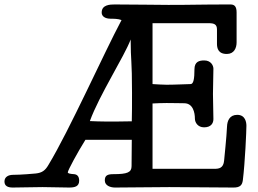

<svg xmlns="http://www.w3.org/2000/svg" viewBox="-62 -841 1158 861"><path d="M1002 -326C968 -326 957 -300 956 -273C954 -225 944 -135 943 -121C940 -87 920 -84 900 -84H622V-377C643 -378 664 -379 685 -379C723 -379 746 -378 764 -378C804 -378 812 -335 812 -309C812 -292 825 -270 853 -270C885 -270 895 -289 895 -307C895 -344 893 -382 893 -420C893 -458 895 -495 895 -533C895 -547 884 -570 854 -570C832 -570 810 -565 810 -530C810 -489 806 -464 793 -464C781 -464 723 -461 685 -461C663 -461 643 -463 622 -464V-737H874C898 -737 911 -732 911 -709V-645C911 -627 915 -599 955 -599C988 -599 999 -626 999 -651V-785C999 -813 989 -821 971 -821C826 -821 814 -819 693 -819C643 -819 541 -821 452 -821C432 -821 394 -820 394 -785C394 -760 423 -757 434 -757C448 -757 468 -757 483 -751C403 -601 249 -256 155 -101C141 -77 127 -66 98 -63C90 -62 30 -57 -3 -57C-24 -57 -42 -48 -42 -27C-42 -7 -27 0 -5 0C37 0 87 -2 129 -2C171 -2 206 0 248 0C274 0 293 -5 293 -31C293 -51 283 -59 270 -60C254 -61 242 -63 242 -68C242 -77 286 -158 321 -214H529C529 -177 528 -148 528 -96C528 -68 509 -60 447 -60C421 -60 408 -55 408 -32C408 -8 434 0 454 0C535 0 616 -2 697 -2C795 -2 887 0 985 0C1014 0 1024 -10 1027 -33C1037 -114 1043 -254 1043 -277C1043 -293 1038 -326 1002 -326ZM413 -296C389 -296 364 -297 341 -298C383 -414 495 -587 524 -664V-660C524 -569 530 -575 530 -425C530 -368 530 -329 529 -297C491 -296 451 -296 413 -296Z"/></svg>

Font: Life Savers
Style: ExtraBold
Weight: 800
Designer: Pablo Impallari, Rodrigo Fuenzalida, Brenda Gallo
Foundry: Pablo Impallari, Rodrigo Fuenzalida, Brenda Gallo
Version: Version 3.000